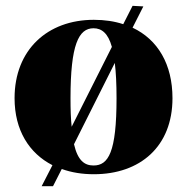

<svg xmlns="http://www.w3.org/2000/svg" viewBox="-20 -583 642 659"><path d="M435 -563 403 -500C373 -510 339 -515 302 -515C143 -515 30 -412 30 -246C30 -136 80 -57 160 -16L123 56H162L192 -3C225 9 262 15 302 15C461 15 572 -80 572 -246C572 -362 522 -447 435 -488L472 -561ZM301 -15C270 -15 247 -32 234 -88L374 -367C378 -335 380 -295 380 -246C380 -60 352 -15 301 -15ZM222 -246C222 -430 250 -486 301 -486C329 -486 351 -469 364 -422L226 -148C223 -175 222 -207 222 -246Z"/></svg>

Font: Sprat Condesed
Style: Bold
Weight: 700
Width: 3
Designer: Ethan Nakache
Foundry: Collletttivo
Version: Version 2.000;Glyphs 3.2 (3217)